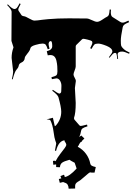

<svg xmlns="http://www.w3.org/2000/svg" viewBox="-20 -930 823 1154"><path d="M447.3 163.1Q431.6 172.4 431.6 187V203.1L392.6 204.1Q391.6 174.8 371.6 168.9L359.4 164.1L339.4 168.9L333.5 146Q345.7 142.1 348.6 142.1L343.3 128.4L364.3 120.1Q368.7 127.4 368.7 130.9Q368.7 134.3 367.7 134.3Q397 130.9 440.4 83Q439 79.1 437.3 73.2Q435.5 67.4 434.6 65.4L428.7 48.3Q404.3 35.6 397.5 30.3Q364.7 39.1 353 48.1Q341.3 57.1 340.3 75.2L317.4 74.2V58.1Q314.5 59.1 308.8 59.3Q303.2 59.6 300.3 60.1L298.3 37.1Q303.7 36.1 308.6 36.1Q313.5 36.1 313.5 40Q325.7 16.1 342.8 -5.9Q359.9 -27.8 369.1 -40.3Q378.4 -52.7 378.4 -60.1Q378.4 -67.4 366.7 -84L410.6 -114.7Q425.8 -93.8 438.5 -93.8Q439.5 -93.8 452.6 -103L468.3 -115.7L487.3 -97.7L470.7 -81.1L471.7 -77.6L464.4 -75.7Q458 -68.4 450.7 -52.7V-53.7L447.3 -47.9Q477.1 -32.2 496.8 -5.4Q516.6 21.5 522.5 53.2Q523.9 61 530.5 65.4Q537.1 69.8 555.7 74.2L548.3 107.4H531.2Q527.3 106 522 106Q516.6 106 488.8 131.3Q460.9 156.7 446.3 163.1ZM395.5 -86.9Q388.2 -86.9 372.6 -86.9Q333 -86.9 316.9 -22.9L310.1 -24.9Q317.9 -63 317.9 -67.1Q317.9 -71.3 312.5 -85Q307.1 -98.6 301.8 -138.9Q296.4 -179.2 283.2 -206.1Q279.3 -211.9 260.3 -211.9Q261.2 -212.9 262.2 -212.9L297.9 -222.2L309.1 -172.9L310.1 -171.9Q312 -171.9 316.9 -176.8Q348.1 -212.9 348.1 -258.8Q348.1 -286.1 331.1 -346.2Q326.2 -360.8 293.9 -384.8L297.9 -390.1Q325.2 -370.1 336.9 -367.2Q348.1 -370.1 348.1 -381.8L349.1 -411.1Q350.1 -427.7 341.8 -443.4Q333.5 -459 318.8 -459Q314 -459 292 -454.1L289.1 -465.8Q313.5 -472.2 319.3 -478Q325.2 -483.9 325.2 -501Q325.2 -518.1 324.2 -532.5Q323.2 -546.9 319.3 -564.5Q311.5 -599.1 283.2 -599.1Q272.9 -599.1 267.1 -597.2L261.2 -622.1Q293.9 -630.4 293.9 -651.9Q293.9 -683.1 285.2 -683.1Q279.3 -683.1 275.6 -677.7Q272 -672.4 272 -665Q272 -657.7 277.8 -637.2L267.1 -633.8Q259.8 -655.3 254.4 -661.6Q249 -668 234.9 -668Q220.7 -668 192.6 -659.9Q164.6 -651.9 162.4 -639.2Q160.2 -626.5 144.5 -607.9Q128.9 -589.4 128.7 -580.8Q128.4 -572.3 123 -565.2Q117.7 -558.1 111.8 -555.7Q95.7 -548.8 93.5 -538.3Q91.3 -527.8 87.6 -522Q84 -516.1 79.6 -511.7Q68.4 -500.5 56.2 -453.1L51.3 -454.1Q59.1 -485.8 59.1 -500L49.8 -582Q49.8 -613.3 60.1 -642.1L61 -646L48.8 -684.1L49.8 -859.9Q49.8 -872.1 22.9 -899.9L26.9 -903.8Q53.7 -876 65.9 -876H67.9Q74.7 -876 80.6 -881.8Q86.4 -887.7 98.1 -910.2L104 -905.8Q89.8 -879.9 89.8 -873Q89.8 -866.2 93.3 -862.8L109.9 -837.9Q115.7 -833 124.5 -832.3Q133.3 -831.5 155 -818.8Q176.8 -806.2 187.3 -806.2Q197.8 -806.2 207 -807.6Q216.3 -809.1 232.7 -811Q249 -813 270.5 -814.9Q325.2 -819.8 395 -819.8L501 -818.8Q512.2 -818.8 532.5 -808.8Q552.7 -798.8 564.2 -798.8Q575.7 -798.8 595.9 -812.5Q616.2 -826.2 623.3 -829.3Q630.4 -832.5 633.8 -840.3Q637.2 -848.1 639.2 -873L647 -872.1L646 -856Q646 -833 657.2 -827.1L702.1 -798.8Q708.5 -793.9 717.8 -793.9Q727.1 -793.9 752 -806.2L755.9 -796.9Q733.4 -787.6 726.1 -781Q718.8 -774.4 717.3 -765.1Q706.1 -710 706.1 -686.3Q706.1 -662.6 708.3 -655.3Q710.4 -647.9 722.9 -636Q735.4 -624 759.3 -613.8L755.9 -606.9Q727.5 -620.1 713.9 -620.1Q687 -620.1 687 -602.1Q687 -594.2 689.9 -575.2H685.1Q681.6 -605.5 679.2 -608.4Q676.8 -611.3 673.8 -611.8H669.9Q663.6 -611.8 656.2 -604Q648.9 -596.2 638.2 -583L634.3 -585.9Q655.3 -612.3 655.3 -620.1Q655.3 -640.1 621.1 -654.1Q586.9 -668 570.1 -668Q553.2 -668 546.9 -661.9Q540.5 -655.8 530.3 -636.2L522 -640.1Q535.2 -666 535.2 -673.1Q535.2 -680.2 530.3 -685.1L531.2 -683.1Q527.8 -686.5 507.3 -691.7Q486.8 -696.8 481.4 -696.8Q476.1 -696.8 472.2 -692.9L439 -660.2Q435.1 -656.2 435.1 -650.9V-530.8Q435.1 -522.5 428.5 -506.1Q421.9 -489.7 421.9 -482.2Q421.9 -474.6 429 -462.4Q436 -450.2 436 -443.8L430.2 -400.9L435.1 -311Q435.1 -250 424.8 -221.2Q424.8 -212.9 428.2 -210L455.1 -179.2Q459.5 -172.9 465.1 -172.9Q470.7 -172.9 502.9 -181.2L505.9 -170.9Q482.4 -163.6 475.3 -157.7Q468.3 -151.9 467.3 -143.1Q460.9 -102.5 439 -83Q435.1 -77.1 435.1 -73.2L437 -43.9L423.8 -44.9L421.9 -71.8Q421.9 -86.9 395.5 -86.9ZM531.2 -683.1 532.2 -682.1Z"/></svg>

Font: Eater Caps
Style: Regular
Weight: 400
Version: Version 001.002